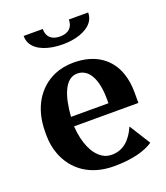

<svg xmlns="http://www.w3.org/2000/svg" viewBox="-138 -840 817 945"><g transform="rotate(-20 270.0 -367.5)"><path d="M35 -246C35 -211 41 -177 53 -146C88 -54 170 10 297 10C395 10 462 -10 503 -38L434 -148C407 -86 366 -47 307 -47C288 -47 272 -51 257 -61C214 -88 184 -151 178 -242H515V-298C515 -334 510 -366 500 -396C472 -480 400 -538 282 -538C244 -538 210 -531 180 -518C92 -479 35 -390 35 -265ZM97 -745C97 -730 100 -715 108 -702C131 -663 189 -640 266 -640C291 -640 315 -643 336 -648C391 -662 435 -692 435 -745H334C334 -704 309 -681 266 -681C223 -681 197 -702 197 -745ZM180 -291C187 -393 215 -481 281 -481C342 -481 376 -417 376 -312V-291Z"/></g></svg>

Font: Aerodynamic
Style: Regular
Weight: 500
Designer: Google
Version: Version 2.000980; 2014